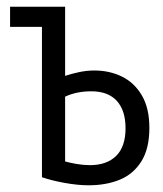

<svg xmlns="http://www.w3.org/2000/svg" viewBox="-20 -542 487 572"><path d="M244 10Q212 10 173 3Q134 -4 105 -14V-462H10V-522H174V-316Q192 -322 215 -327Q238 -332 261 -332Q306 -332 343 -314Q380 -296 402.5 -258Q425 -220 425 -161Q425 -99 401 -61Q377 -23 336.5 -6.5Q296 10 244 10ZM248 -50Q298 -50 326 -77.5Q354 -105 354 -160Q354 -213 328 -241.5Q302 -270 252 -270Q208 -270 174 -254V-61Q188 -57 208.5 -53.5Q229 -50 248 -50Z"/></svg>

Font: Ubuntu Sans Condensed
Style: Regular
Weight: 400
Width: 3
Designer: Dalton Maag Ltd
Foundry: Dalton Maag Ltd
Version: Version 1.006; ttfautohint (v1.8.4.7-5d5b)